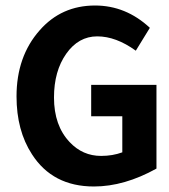

<svg xmlns="http://www.w3.org/2000/svg" viewBox="-20 -665 614 697"><path d="M548 -53Q431 12 321 12Q171 12 96 -105Q40 -191 40 -315Q40 -460 124 -555Q203 -645 325 -645Q437 -645 524 -564L473 -481Q401 -533 333 -533Q265 -533 220.5 -470Q176 -407 176 -311Q176 -209 233 -149Q280 -99 347 -99Q389 -99 424 -112V-243H311V-357H548Z"/></svg>

Font: Tajawal
Style: Bold
Weight: 700
Designer: Boutros Fonts
Foundry: Created by Boutros International 2017
Version: Version 1.700